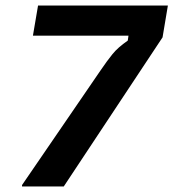

<svg xmlns="http://www.w3.org/2000/svg" viewBox="-20 -670 623 690"><path d="M59.2 0V-5L341.7 -417.5Q365 -451.7 384.2 -475.4Q403.3 -499.2 439.2 -524.2L441.7 -541.7H98.3L116.7 -650H583.3L564.2 -535.8L209.2 0Z"/></svg>

Font: Familjen Grotesk
Style: Bold Italic
Weight: 700
Italic angle: -9.46201°
Designer: Anders Wikstroem, Jonas Baeckman, Matilda Gysing, Kristian Moeller
Foundry: Familjen STHLM AB
Version: Version 2.002; ttfautohint (v1.8.4.7-5d5b)